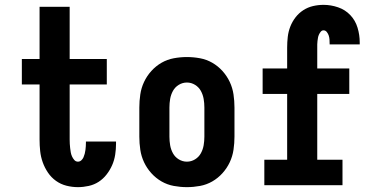

<svg xmlns="http://www.w3.org/2000/svg" viewBox="-20 -763 1540 791"><path d="M301 8Q277 8 253.5 2Q230 -4 210.5 -18Q191 -32 177.5 -52Q164 -72 156 -94.5Q148 -117 145.5 -140.5Q143 -164 143 -188V-415H70V-520H143V-735H267V-520H420V-415H267V-188Q267 -179 267.5 -170.5Q268 -162 269 -153Q270 -144 271.5 -135.5Q273 -127 276.5 -119Q280 -111 286 -104Q292 -97 301 -97Q309 -97 315 -102.5Q321 -108 324 -115Q327 -122 329 -129.5Q331 -137 332 -145Q333 -153 333.5 -160.5Q334 -168 334 -176V-180H458V-170Q458 -148 454.5 -125.5Q451 -103 442 -82.5Q433 -62 419 -44Q405 -26 386.5 -14Q368 -2 345.5 3Q323 8 301 8Z M750 8Q723 8 696 3Q669 -2 645.5 -15.5Q622 -29 603.5 -49.5Q585 -70 573.5 -94.5Q562 -119 558 -146Q554 -173 554 -200V-320Q554 -347 558 -374Q562 -401 573.5 -425.5Q585 -450 603.5 -470.5Q622 -491 645.5 -504.5Q669 -518 696 -523Q723 -528 750 -528Q777 -528 804 -523Q831 -518 854.5 -504.5Q878 -491 896.5 -470.5Q915 -450 926.5 -425.5Q938 -401 942 -374Q946 -347 946 -320V-200Q946 -173 942 -146Q938 -119 926.5 -94.5Q915 -70 896.5 -49.5Q878 -29 854.5 -15.5Q831 -2 804 3Q777 8 750 8ZM750 -97Q768 -97 783.5 -106.5Q799 -116 807.5 -131.5Q816 -147 819 -164.5Q822 -182 822 -200V-320Q822 -338 819 -355.5Q816 -373 807.5 -388.5Q799 -404 783.5 -413.5Q768 -423 750 -423Q732 -423 716.5 -413.5Q701 -404 692.5 -388.5Q684 -373 681 -355.5Q678 -338 678 -320V-200Q678 -182 681 -164.5Q684 -147 692.5 -131.5Q701 -116 716.5 -106.5Q732 -97 750 -97Z M1069 0V-105H1163V-376H1062V-481H1163V-567Q1163 -589 1165.5 -611Q1168 -633 1176 -653.5Q1184 -674 1197.5 -691.5Q1211 -709 1229.5 -721Q1248 -733 1269.5 -738Q1291 -743 1313 -743Q1343 -743 1372.5 -733Q1402 -723 1423 -701Q1444 -679 1453 -649Q1462 -619 1462 -589V-580H1338V-583Q1338 -591 1337.5 -599.5Q1337 -608 1334.5 -616Q1332 -624 1326.5 -631Q1321 -638 1313 -638Q1306 -638 1301.5 -632.5Q1297 -627 1294 -620.5Q1291 -614 1290 -607.5Q1289 -601 1288 -594Q1287 -587 1287 -580.5Q1287 -574 1287 -567V-481H1419V-376H1287V-105H1391V0Z"/></svg>

Font: Iosevka Curly Slab Extrabold
Style: Regular
Weight: 800
Monospace: yes
Designer: Belleve Invis
Foundry: Belleve Invis
Version: Version 22.1.2; ttfautohint (v1.8.4)